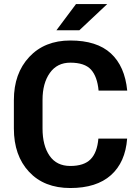

<svg xmlns="http://www.w3.org/2000/svg" viewBox="-20 -922 683 952"><path d="M610.4 -234.9Q601.6 -117.2 530 -53.5Q458.5 10.3 328.6 10.3Q198.7 10.3 123.8 -70.3Q48.8 -150.9 48.8 -284.7V-425.8Q48.8 -558.1 125 -639.6Q201.2 -721.2 328.6 -721.2Q460.4 -721.2 529.8 -657.2Q599.1 -593.3 610.8 -472.7H468.8Q462.4 -542.5 431.2 -576.9Q399.9 -611.3 328.6 -611.3Q263.2 -611.3 227.1 -560.3Q190.9 -509.3 190.9 -426.8V-284.7Q190.9 -200.2 225.8 -149.7Q260.7 -99.1 328.6 -99.1Q396.5 -99.1 429.2 -132.3Q461.9 -165.5 467.8 -234.9ZM356.9 -901.9H511.7L373.5 -772H259.8Z"/></svg>

Font: Roboto Web
Style: Bold
Weight: 700
Designer: Google
Version: Version 1.200310; 2013